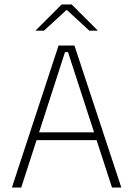

<svg xmlns="http://www.w3.org/2000/svg" viewBox="-20 -844 600 864"><path d="M33.5 0 243.5 -639H315L526 0H484L286 -609.5H272.5L75.5 0ZM133 -213.5V-248.5H426V-213.5ZM257.5 -824H302.5L419.5 -707V-706H382L281.5 -798.5H278.5L178 -706H140.5V-707Z"/></svg>

Font: Anek Gujarati ExtraLight
Style: Regular
Weight: 250
Version: Version 1.003